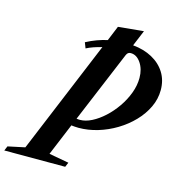

<svg xmlns="http://www.w3.org/2000/svg" viewBox="-337 -745 1079 1110"><g transform="rotate(15 203.0 -190.5)"><path d="M-213 247.5 -201.5 220 -100 198.5 180 -476.5Q154 -470 130.5 -462Q107 -454 88 -444L75 -477.5Q107 -494.5 138 -505.8Q169 -517 200 -524L236.5 -613L388.5 -627.5L349 -532.5Q414.5 -526.5 464.5 -499.2Q514.5 -472 542.5 -427.2Q570.5 -382.5 570.5 -323.5Q570.5 -270 547 -220.5Q523.5 -171 483 -129Q442.5 -87 390.8 -55.8Q339 -24.5 281.5 -7.2Q224 10 167.5 10Q155.5 10 144.2 9Q133 8 124 7L44.5 198.5L163 220L151.5 247.5ZM163 -36.5Q196.5 -36.5 233.5 -55.2Q270.5 -74 306 -106.5Q341.5 -139 370.2 -180.5Q399 -222 416.2 -268Q433.5 -314 433.5 -359.5Q433.5 -412 408.5 -448.8Q383.5 -485.5 348 -485.5Q337.5 -485.5 331.8 -480.5Q326 -475.5 322 -466.5L143 -38Q147.5 -37.5 152.8 -37Q158 -36.5 163 -36.5Z"/></g></svg>

Font: Libre Caslon Text
Style: Italic
Weight: 400
Italic angle: -22.583°
Designer: Pablo Impallari, Rodrigo Fuenzalida, Katja Schimmel
Foundry: Pablo Impallari, Rodrigo Fuenzalida
Version: Version 2.000